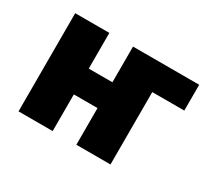

<svg xmlns="http://www.w3.org/2000/svg" viewBox="-105 -681 938 857"><g transform="rotate(30 364.0 -253.0)"><path d="M64 0V-506H240V-322H362V-506H703V-373H538V0H362V-189H240V0Z"/></g></svg>

Font: Nunito Sans 7pt Condensed Black
Style: Regular
Weight: 900
Width: 3
Designer: Vernon Adams
Foundry: Vernon Adams
Version: Version 3.101;gftools[0.9.27]